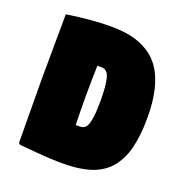

<svg xmlns="http://www.w3.org/2000/svg" viewBox="-112 -689 738 786"><g transform="rotate(20 257.0 -295.5)"><path d="M240.2 -293Q240.2 -234.9 241.9 -164.1H258.5Q265.9 -164.1 271.1 -165.6Q276.4 -167.2 282 -171.6Q287.6 -176 291.3 -184.9Q294.9 -193.8 297.9 -207.9Q300.8 -221.9 302.2 -243.3Q303.7 -264.6 303.7 -293.2Q303.7 -327.1 301.4 -351.1Q299.1 -375 295.5 -388.8Q292 -402.6 285.8 -410.3Q279.5 -418 273.6 -420.2Q267.6 -422.4 258.5 -422.4H242.2Q240.2 -341.3 240.2 -293ZM46.9 -293Q46.9 -341.8 47.9 -434.6Q48.8 -527.3 48.8 -576.2Q157 -592.8 239.3 -592.8Q290.5 -592.8 330.8 -583.7Q371.1 -574.7 404.9 -553.3Q438.7 -532 460.9 -497.9Q483.2 -463.9 495.5 -412.5Q507.8 -361.1 507.8 -293.2Q507.8 -252.9 504 -218.9Q500.2 -184.8 493.2 -157.5Q486.1 -130.1 475.1 -108.2Q464.1 -86.2 450.7 -69.7Q437.3 -53.2 419.8 -40.8Q402.3 -28.3 383.3 -20.3Q364.3 -12.2 340.9 -7.2Q317.6 -2.2 293.7 -0.1Q269.8 2 241.2 2Q231.4 2 220.1 1.6Q208.7 1.2 200.2 1Q191.7 0.7 177 -0.2Q162.4 -1.2 155.8 -1.6Q149.2 -2 131.2 -3.5Q113.3 -5.1 108.8 -5.5Q104.2 -5.9 83 -7.7Q61.8 -9.5 58.6 -9.8Q54.7 -9.8 51.8 -12.7Q48.8 -15.6 48.8 -19.5Q48.8 -64.7 47.9 -154.1Q46.9 -243.4 46.9 -293Z"/></g></svg>

Font: Digitalt
Style: Medium
Weight: 500
Designer: gluk
Foundry: gluk
Version: Version 0.60